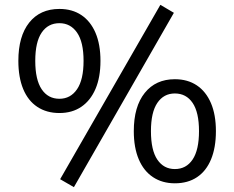

<svg xmlns="http://www.w3.org/2000/svg" viewBox="-20 -750 970 795"><path d="M286 25 229 -8 644 -730 700 -697ZM226 -282Q173 -282 134.5 -307.5Q96 -333 76 -381.5Q56 -430 56 -498Q56 -600 101 -656.5Q146 -713 226 -713Q279 -713 317 -687.5Q355 -662 375.5 -614Q396 -566 396 -498Q396 -430 375.5 -382Q355 -334 317 -308Q279 -282 226 -282ZM226 -341Q272 -341 299 -380.5Q326 -420 326 -498Q326 -576 299 -615Q272 -654 226 -654Q179 -654 152.5 -615Q126 -576 126 -498Q126 -420 152.5 -380.5Q179 -341 226 -341ZM704 9Q652 9 613.5 -16.5Q575 -42 554.5 -90.5Q534 -139 534 -207Q534 -309 579.5 -365.5Q625 -422 704 -422Q757 -422 795 -396.5Q833 -371 853.5 -323Q874 -275 874 -207Q874 -139 854 -90.5Q834 -42 796 -16.5Q758 9 704 9ZM704 -50Q751 -50 777.5 -89.5Q804 -129 804 -207Q804 -285 777.5 -324Q751 -363 704 -363Q658 -363 631.5 -324Q605 -285 605 -207Q605 -128 631.5 -89Q658 -50 704 -50Z"/></svg>

Font: Nunito Sans 12pt ExtraLight 12pt
Style: Regular
Weight: 400
Version: Version 3.101;gftools[0.9.27]